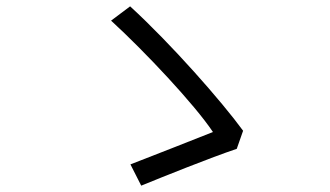

<svg xmlns="http://www.w3.org/2000/svg" viewBox="-20 -656 1040 605"><path d="M726 -187 746 -244C679 -336 519 -518 390 -636L330 -591C437 -493 593 -327 651 -240C596 -218 453 -162 391 -138L425 -71C491 -98 645 -160 726 -187Z"/></svg>

Font: Genne Gothic Normal
Style: Regular
Weight: 350
Designer: Ryoko NISHIZUKA (kana & ideographs); Paul D. Hunt (Latin, Greek & Cyrillic); Wenlong ZHANG (bopomofo); Sandoll Communica
Foundry: Adobe Systems Incorporated
Version: Version 1.004;PS 1.004;hotconv 16.6.51;makeotf.lib2.5.65220